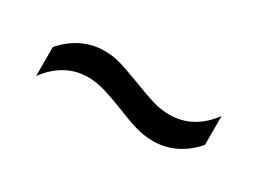

<svg xmlns="http://www.w3.org/2000/svg" viewBox="-24 -586 624 465"><g transform="rotate(30 288.0 -353.5)"><path d="M182.6 -418.9Q207 -418.9 230.5 -411.9Q253.9 -404.8 291 -390.6Q327.1 -376.5 349.6 -369.9Q372.1 -363.3 395.5 -363.3Q428.7 -363.3 456.8 -378.7Q484.9 -394 506.8 -423.8V-342.8Q458 -288.1 392.6 -288.1Q367.7 -288.1 343 -295.4Q318.4 -302.7 285.2 -316.4Q250 -330.1 226.6 -336.9Q203.1 -343.8 179.7 -343.8Q147.5 -343.8 119.4 -328.4Q91.3 -313 69.3 -283.2V-364.3Q92.8 -391.1 121.6 -405Q150.4 -418.9 182.6 -418.9Z"/></g></svg>

Font: Pretendard GOV
Style: Regular
Weight: 400
Designer: Base glyphs from Inter by Rasmus Andersson; Hangeul glyphs from Noto Sans CJK(Source Han Sans) by Jang Soo-young and Kan
Foundry: Kil Hyung-jin
Version: Version 1.309